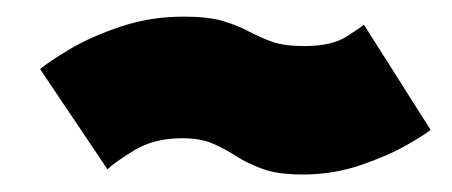

<svg xmlns="http://www.w3.org/2000/svg" viewBox="-20 -458 530 225"><path d="M334.5 -253.5Q371 -253.5 403.5 -264.8Q436 -276 458 -288.8Q480 -301.5 484.5 -306L406.5 -429Q405 -427.5 387.2 -415.8Q369.5 -404 336.5 -404Q313 -404 298.5 -409.2Q284 -414.5 271.5 -421.2Q259 -428 241.8 -433.2Q224.5 -438.5 195 -438.5Q156.5 -438.5 122 -427Q87.5 -415.5 62.5 -400.8Q37.5 -386 27 -377L106 -259.5Q112.5 -266.5 136.2 -281.2Q160 -296 193 -296Q215.5 -296 230 -289.5Q244.5 -283 257.2 -274.8Q270 -266.5 287.8 -260Q305.5 -253.5 334.5 -253.5Z"/></svg>

Font: Anybody UltraCondensed Thin Black
Style: Italic
Weight: 900
Italic angle: -10°
Version: Version 1.111